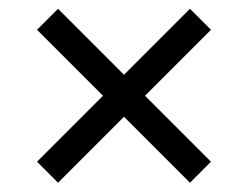

<svg xmlns="http://www.w3.org/2000/svg" viewBox="-20 -592 549 425"><path d="M108.5 -187.5 62 -234 208 -380 62 -526 108.5 -572.5 254.5 -426.5 400.5 -572.5 447 -526 301 -380 447 -234 400.5 -187.5 254.5 -333.5Z"/></svg>

Font: Encode Sans SemiExpanded SemiExpanded
Style: Regular
Weight: 400
Width: 6
Designer: Multiple Designers
Foundry: Impallari Type
Version: Version 3.000; ttfautohint (v1.8.3) -l 8 -r 50 -G 200 -x 14 